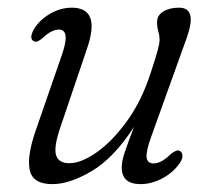

<svg xmlns="http://www.w3.org/2000/svg" viewBox="-20 -471 554 500"><path d="M448 -78Q454.5 -75 455 -66.2Q455.5 -57.5 449.5 -48.5Q433.5 -23.5 404.5 -7.5Q375.5 8.5 346 8.5Q297 8.5 297 -35Q297 -51 304.5 -73.5Q312 -96 329 -140.5Q276 -59 218.5 -25.2Q161 8.5 116.5 8.5Q64.5 8.5 57.2 -29.2Q50 -67 74.5 -135.5L141.5 -329Q164 -394 133.5 -394Q114.5 -394 91.5 -372.5Q76.5 -359 68.5 -363.5Q55 -369.5 67.5 -393.5Q81.5 -418 109.2 -434.5Q137 -451 167 -451Q243 -451 207 -345.5L137.5 -140.5Q119.5 -88 126 -67Q132.5 -46 160.5 -46Q191.5 -46 232 -74.5Q272.5 -103 310.8 -155.8Q349 -208.5 372.5 -281.5Q387 -325.5 391.2 -341.8Q395.5 -358 395.5 -367.5Q395.5 -378.5 392.2 -389.5Q389 -400.5 389 -413.5Q389 -431 405.2 -441Q421.5 -451 446.5 -451Q471 -451 475.8 -430.2Q480.5 -409.5 462.5 -362L374.5 -117Q360 -77.5 361.8 -61.5Q363.5 -45.5 380 -45.5Q389.5 -45.5 400 -50.8Q410.5 -56 425 -70Q440.5 -82.5 448 -78Z"/></svg>

Font: Fraunces 72pt S100 Light
Style: Italic
Weight: 300
Italic angle: -16°
Version: Version 1.000; ttfautohint (v1.8.3)